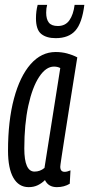

<svg xmlns="http://www.w3.org/2000/svg" viewBox="-20 -760 367 790"><path d="M214 10Q179 10 165 -19Q152 -6 135.5 2Q119 10 98 10Q57 10 35 -28.5Q13 -67 13 -140Q13 -263 37.5 -354.5Q62 -446 106 -496Q150 -546 209 -546Q234 -546 256.5 -540Q279 -534 298 -524Q278 -399 265 -317Q252 -235 244.5 -186.5Q237 -138 233.5 -115Q230 -92 229 -84Q228 -76 228 -74Q228 -53 246 -53Q256 -53 270 -59L267 -4Q244 10 214 10ZM163 -69 228 -480Q217 -486 202 -486Q169 -486 141 -443.5Q113 -401 96.5 -325Q80 -249 80 -149Q80 -54 122 -54Q145 -54 163 -69ZM209 -603Q171 -603 149.5 -620.5Q128 -638 128 -685Q128 -714 135 -740H174Q170 -726 170 -708Q170 -681 181 -667Q192 -653 218 -653Q249 -653 265.5 -676.5Q282 -700 287 -740H327Q318 -666 290.5 -634.5Q263 -603 209 -603Z"/></svg>

Font: Georama ExtraCondensed
Style: Italic
Weight: 400
Width: 2
Italic angle: -9°
Designer: Jean-Baptiste Levee
Foundry: Production Type
Version: Version 1.000